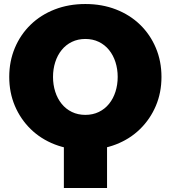

<svg xmlns="http://www.w3.org/2000/svg" viewBox="-20 -733 850 956"><path d="M298 203V-24H513V203ZM405 13Q322 13 252.5 -14Q183 -41 132.5 -90.5Q82 -140 54 -206Q26 -272 26 -350Q26 -428 54 -494.5Q82 -561 132.5 -610Q183 -659 252.5 -686Q322 -713 405 -713Q488 -713 557.5 -686Q627 -659 677.5 -610Q728 -561 756 -494.5Q784 -428 784 -350Q784 -272 756 -206Q728 -140 677.5 -90.5Q627 -41 557.5 -14Q488 13 405 13ZM405 -161Q442 -161 472 -175.5Q502 -190 523 -216Q544 -242 555 -276.5Q566 -311 566 -350Q566 -389 555 -423.5Q544 -458 523 -484Q502 -510 472 -524.5Q442 -539 405 -539Q368 -539 338 -524.5Q308 -510 287 -484Q266 -458 255 -423.5Q244 -389 244 -350Q244 -311 255 -276.5Q266 -242 287 -216Q308 -190 338 -175.5Q368 -161 405 -161Z"/></svg>

Font: MuseoModerno Thin Black
Style: Regular
Weight: 900
Version: Version 1.002